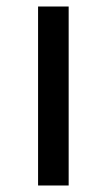

<svg xmlns="http://www.w3.org/2000/svg" viewBox="-20 -570 328 590"><path d="M97 -550H191V0H97Z"/></svg>

Font: Krub Medium
Style: Regular
Weight: 500
Designer: Ekaluck Peanpanawate
Foundry: Cadson Demak Co.,Ltd.
Version: Version 1.000; ttfautohint (v1.6)